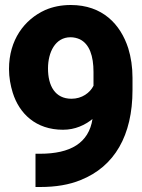

<svg xmlns="http://www.w3.org/2000/svg" viewBox="-20 -741 570 768"><path d="M16 -465C16 -431 22 -399 31 -370C57 -287 123 -222 232 -222C281 -222 320 -241 350 -265C335 -169 262 -126 140 -126H122V7H141C203 7 257 -2 303 -21C438 -75 510 -199 510 -381V-430C510 -473 504 -512 493 -548C462 -644 390 -721 263 -721C225 -721 191 -714 161 -701C77 -663 16 -581 16 -465ZM172 -467C172 -532 201 -592 262 -592C275 -592 288 -589 299 -584C338 -565 354 -517 354 -453V-398C340 -370 308 -346 266 -346C200 -346 172 -398 172 -467Z"/></svg>

Font: Asimov Pro
Style: Blk
Weight: 900
Designer: Google
Version: Version 2.000980; 2014